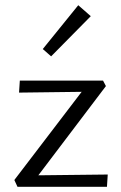

<svg xmlns="http://www.w3.org/2000/svg" viewBox="-20 -716 463 736"><path d="M328 -654 176 -500 144 -528 280 -696ZM127 -44 393 -47 390 0H47L35 -26L293 -364L53 -361L56 -407H375L386 -386Z"/></svg>

Font: EauTestInfant
Style: Regular
Weight: 400
Designer: Christian Thalmann (Catharsis Fonts)
Version: Version 0.001;PS 000.001;hotconv 1.0.88;makeotf.lib2.5.64775